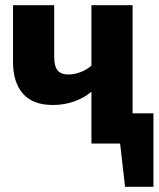

<svg xmlns="http://www.w3.org/2000/svg" viewBox="-20 -551 609 737"><path d="M569 -116V166H460L441 0H331V-199Q303 -175 264.5 -161.5Q226 -148 183 -148Q106 -148 68 -191.5Q30 -235 30 -313V-531H188V-333Q188 -296 201.5 -280.5Q215 -265 242 -265Q266 -265 290 -274.5Q314 -284 331 -299V-531H489V-116Z"/></svg>

Font: Fira Sans BGR
Style: Bold
Weight: 700
Designer: bBox Type GmbH & Carrois Corporate GbR & Edenspiekermann AG
Foundry: bBox Type GmbH & Carrois Corporate GbR & Edenspiekermann AG
Version: Version 4.301